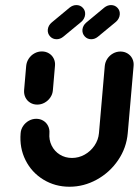

<svg xmlns="http://www.w3.org/2000/svg" viewBox="-20 -717 536 741"><path d="M123.7 -313.3Q108.5 -313.3 96.5 -320.7Q84.4 -328.1 78.1 -340.9Q71.9 -353.7 73 -368.9L81.1 -463Q82.6 -478.1 91.1 -490.9Q99.6 -503.7 113 -511.1Q126.3 -518.5 141.5 -518.5Q156.7 -518.5 168.9 -511.1Q181.1 -503.7 187.4 -490.9Q193.7 -478.1 192.2 -463L184.1 -368.9Q183 -353.7 174.3 -340.9Q165.6 -328.1 152.2 -320.7Q138.9 -313.3 123.7 -313.3ZM444.8 -518.1Q460 -518.1 472.2 -510.7Q484.4 -503.3 490.7 -490.6Q497 -477.8 495.6 -462.6L473 -203Q468.1 -146.3 435.9 -98.9Q403.7 -51.5 353.7 -23.9Q303.7 3.7 248.1 3.7Q192.6 3.7 147.4 -23.9Q102.2 -51.5 78.5 -98.9Q54.8 -146.3 59.6 -203Q60.7 -218.1 69.4 -230.9Q78.1 -243.7 91.5 -251.1Q104.8 -258.5 120 -258.5Q135.2 -258.5 147.2 -251.1Q159.3 -243.7 165.6 -230.9Q171.9 -218.1 170.7 -203Q168.5 -177 179.4 -155Q190.4 -133 211.1 -120.2Q231.9 -107.4 257.8 -107.4Q283.7 -107.4 306.7 -120.2Q329.6 -133 344.6 -155Q359.6 -177 361.9 -203L384.4 -462.6Q385.9 -477.8 394.4 -490.6Q403 -503.3 416.3 -510.7Q429.6 -518.1 444.8 -518.1ZM274.8 -697.4Q290 -697.4 300 -686.5Q310 -675.6 308.5 -660.4Q307.8 -652.6 303.9 -645.4Q300 -638.1 294.1 -633L224.1 -575.2Q212.2 -565.6 198.5 -565.6Q183.3 -565.6 173.3 -576.5Q163.3 -587.4 164.4 -602.6Q165.2 -610.7 169.1 -617.8Q173 -624.8 179.3 -630L248.9 -687.8Q261.1 -697.4 274.8 -697.4ZM408.5 -697.4Q423.7 -697.4 433.7 -686.5Q443.7 -675.6 442.2 -660.4Q441.5 -652.6 437.6 -645.4Q433.7 -638.1 427.8 -633L357.8 -575.2Q345.9 -565.6 332.2 -565.6Q317 -565.6 307 -576.5Q297 -587.4 298.1 -602.6Q298.9 -610.7 302.8 -617.8Q306.7 -624.8 313 -630L382.6 -687.8Q394.8 -697.4 408.5 -697.4Z"/></svg>

Font: 26F Galaxy Sans Oblique
Style: Regular
Weight: 400
Italic angle: -5°
Designer: C₂₉H₂₅N₃O₅
Version: Version 1.200;FEAKit 1.0